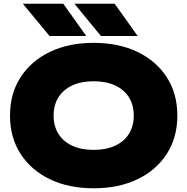

<svg xmlns="http://www.w3.org/2000/svg" viewBox="-20 -998 1010 1035"><path d="M485 17Q350 17 248.5 -32Q147 -81 90.5 -169Q34 -257 34 -375Q34 -493 90.5 -581Q147 -669 248.5 -718Q350 -767 485 -767Q620 -767 721.5 -718Q823 -669 879.5 -581Q936 -493 936 -375Q936 -257 879.5 -169Q823 -81 721.5 -32Q620 17 485 17ZM485 -190Q552 -190 600.5 -212.5Q649 -235 675 -276.5Q701 -318 701 -375Q701 -432 675 -473.5Q649 -515 600.5 -537.5Q552 -560 485 -560Q418 -560 369.5 -537.5Q321 -515 295 -473.5Q269 -432 269 -375Q269 -318 295 -276.5Q321 -235 369.5 -212.5Q418 -190 485 -190ZM598 -978 722 -804H524L381 -978ZM321 -978 445 -804H247L103 -978Z"/></svg>

Font: Unbounded ExtraBold
Style: Regular
Weight: 800
Designer: Luke Prowse, Jean-Baptiste Morizot, Fátima Lázaro, Florian Runge
Foundry: NaN
Version: Version 1.701;gftools[0.9.28.dev5+ged2979d]